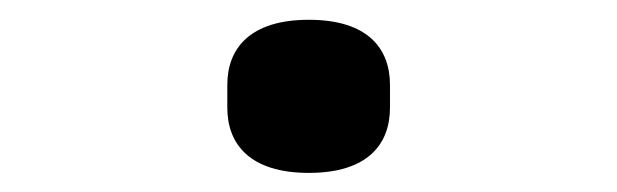

<svg xmlns="http://www.w3.org/2000/svg" viewBox="-20 -404 640 199"><path d="M300.1 -224.8C361.2 -224.8 384.2 -254.6 384.2 -292.3V-316.1C384.2 -353.7 361.2 -383.5 300.1 -383.5C239 -383.5 215.6 -353.7 215.6 -316.1V-292.3C215.6 -254.6 239 -224.8 300.1 -224.8Z"/></svg>

Font: Margiela Mono Medium
Style: Regular
Weight: 500
Designer: Mike Abbink, Paul van der Laan, Pieter van Rosmalen
Foundry: Bold Monday
Version: Version 2.003 2021